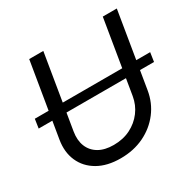

<svg xmlns="http://www.w3.org/2000/svg" viewBox="-161 -897 1086 1077"><g transform="rotate(-30 382.0 -358.5)"><path d="M764.2 -421.9 755.4 -363.3H8.3L17.1 -421.9ZM324.2 11.7Q237.3 11.7 177.7 -22.7Q118.2 -57.1 92 -116.5Q65.9 -175.8 78.1 -250.5L157.2 -727.5H248.5L169.9 -251.5Q161.1 -198.2 177.2 -158Q193.4 -117.7 231.7 -95.2Q270 -72.8 327.6 -72.8Q388.7 -72.8 436.8 -96.9Q484.9 -121.1 516.1 -162.8Q547.4 -204.6 556.2 -257.8L633.8 -727.5H724.6L645 -244.6Q632.8 -169.4 588.6 -111.6Q544.4 -53.7 476.6 -21Q408.7 11.7 324.2 11.7Z"/></g></svg>

Font: Inter 20pt
Style: Italic
Weight: 400
Italic angle: -9.3988°
Version: Version 4.001;git-66647c0bb